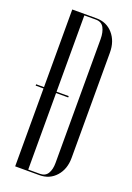

<svg xmlns="http://www.w3.org/2000/svg" viewBox="-137 -752 554 804"><g transform="rotate(20 140.5 -349.5)"><path d="M40 -699H148Q193 -699 221.5 -666.5Q250 -634 250 -583V-114Q250 -64 221.5 -32Q193 0 148 0H40ZM96 -6H148Q172 -6 183 -24Q194 -42 194 -71V-623Q194 -653 183.5 -673Q173 -693 147 -693H96ZM5 -353H150V-347H5Z"/></g></svg>

Font: Moniqa Cond Display
Style: Regular
Weight: 400
Width: 3
Designer: Rajesh Rajput
Foundry: Rajesh Rajput
Version: Version 1.000